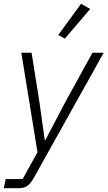

<svg xmlns="http://www.w3.org/2000/svg" viewBox="-42 -789 565 1009"><path d="M302 -254 444 -512H503L139 140Q121 173 103.5 186.5Q86 200 56 200H-22L-12 152H77L155 11L70 -512H124L165 -254L193 -54H197ZM432 -742 299 -586 264 -605 384 -769Z"/></svg>

Font: IBM Plex Sans Light
Style: Italic
Weight: 300
Italic angle: -11.31°
Designer: Mike Abbink, Paul van der Laan, Pieter van Rosmalen
Foundry: Bold Monday
Version: Version 3.201